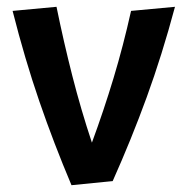

<svg xmlns="http://www.w3.org/2000/svg" viewBox="-20 -532 548 564"><path d="M494 -512Q456 -370 411 -246.5Q366 -123 311 0L190 12Q138 -111 95.5 -234.5Q53 -358 17 -500L146 -512Q167 -409 192.5 -309Q218 -209 250 -113Q285 -208 313.5 -302.5Q342 -397 365 -500Z"/></svg>

Font: CantoraOne
Style: Regular
Weight: 400
Designer: Pablo Impallari, Rodrigo Fuenzalida
Foundry: Pablo Impallari
Version: Version 1.001; ttfautohint (v0.8) -G 200 -r 50